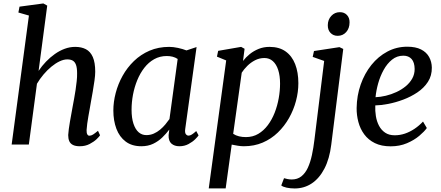

<svg xmlns="http://www.w3.org/2000/svg" viewBox="-20 -837 2555 1112"><path d="M442 10Q417.5 10 402.5 2.5Q387.5 -5 381.2 -19.5Q375 -34 375 -55Q376 -70 378.5 -89.8Q381 -109.5 385 -132Q389 -154.5 393.2 -177.5Q397.5 -200.5 401 -221Q405 -242.5 409.5 -266.8Q414 -291 417.8 -316.5Q421.5 -342 424.2 -366.8Q427 -391.5 426.5 -413Q426.5 -444 420.2 -461.2Q414 -478.5 401.5 -485.8Q389 -493 369.5 -493Q349 -493 325.2 -481.8Q301.5 -470.5 277.5 -450.8Q253.5 -431 232 -405.5Q210.5 -380 194 -352L147 0H47.5L147.5 -747L86.5 -764.5L93 -798.5L231 -817L253.5 -804.5L203.5 -426.5Q222.5 -455 246.5 -480Q270.5 -505 297.8 -524.2Q325 -543.5 354.8 -554.5Q384.5 -565.5 415.5 -565.5Q451.5 -565.5 477.5 -552Q503.5 -538.5 517.5 -506.8Q531.5 -475 531.5 -421.5Q531.5 -401 527.2 -370.2Q523 -339.5 517.2 -306.5Q511.5 -273.5 506.5 -246.5Q503.5 -227.5 499.5 -206Q495.5 -184.5 491.8 -162.8Q488 -141 485.2 -120.8Q482.5 -100.5 481.5 -84Q481 -67 485.5 -59Q490 -51 497.5 -51Q508 -51 518.8 -57.8Q529.5 -64.5 547.5 -79.5L559.5 -53.5Q555.5 -46.5 539.8 -31.2Q524 -16 499 -3Q474 10 442 10Z M1053 -92Q1049.5 -69 1056.2 -60.2Q1063 -51.5 1072 -51.5Q1081 -51.5 1091.2 -58Q1101.5 -64.5 1116.5 -78L1130 -53Q1126 -46 1110.8 -30.8Q1095.5 -15.5 1072 -2.8Q1048.5 10 1019 10Q990.5 10 973 -5.2Q955.5 -20.5 956.5 -54.5L960.5 -86.5Q943 -63.5 920.2 -41.2Q897.5 -19 867.5 -4.5Q837.5 10 798.5 10Q744 10 708 -17Q672 -44 654.2 -91Q636.5 -138 636.5 -197Q636.5 -246.5 650 -298.2Q663.5 -350 690 -397.8Q716.5 -445.5 755.8 -483.5Q795 -521.5 846.2 -543.5Q897.5 -565.5 960 -565.5Q983.5 -565.5 1011 -559.5Q1038.5 -553.5 1060 -545L1118.5 -564.5ZM1009 -495.5Q995.5 -504.5 979.8 -508.5Q964 -512.5 946 -512.5Q905.5 -512.5 873 -494.2Q840.5 -476 816 -444.5Q791.5 -413 775 -372.8Q758.5 -332.5 750.2 -288.5Q742 -244.5 742 -201.5Q742 -153.5 753 -120.5Q764 -87.5 783 -71Q802 -54.5 827.5 -54.5Q850.5 -54.5 870.5 -63.2Q890.5 -72 907.2 -86Q924 -100 937.5 -116.2Q951 -132.5 961.5 -147.5Z M1189 254 1290 -487 1236.5 -509 1243.5 -542.5 1376.5 -565.5 1396.5 -554.5 1387.5 -484Q1403.5 -505 1426.2 -523.5Q1449 -542 1478 -553.8Q1507 -565.5 1541 -565.5Q1597 -565.5 1634 -539.2Q1671 -513 1689.5 -465.5Q1708 -418 1708 -355Q1708 -304 1694.2 -252.2Q1680.5 -200.5 1654 -153.5Q1627.5 -106.5 1589.2 -69.5Q1551 -32.5 1501.5 -11.2Q1452 10 1392.5 10Q1375.5 10 1357.2 7Q1339 4 1322 0.5L1287 254ZM1330.5 -62Q1345.5 -52 1364.2 -47.5Q1383 -43 1404 -43Q1444.5 -43 1476 -61.8Q1507.5 -80.5 1531.2 -112.2Q1555 -144 1570.8 -184.2Q1586.5 -224.5 1594.2 -267.8Q1602 -311 1602 -352.5Q1602 -398.5 1591.2 -431.8Q1580.5 -465 1560.2 -483Q1540 -501 1511.5 -501Q1482.5 -501 1457.2 -488Q1432 -475 1412.2 -455.2Q1392.5 -435.5 1380 -416Z M1898.5 1Q1888.5 82.5 1859.2 139Q1830 195.5 1786 225Q1742 254.5 1686.5 254.5Q1661.5 254.5 1639.8 249.8Q1618 245 1609 237L1625 195Q1632 197.5 1645 200Q1658 202.5 1669.5 202.5Q1702.5 202.5 1725.2 184.5Q1748 166.5 1762.8 134.8Q1777.5 103 1786.5 61.2Q1795.5 19.5 1801 -27L1857.5 -484L1791 -507.5L1798.5 -541.5L1946 -564L1968 -553.5ZM1935.5 -629.5Q1910.5 -629.5 1894.2 -646.5Q1878 -663.5 1878.5 -691.5Q1879 -724 1899 -745.2Q1919 -766.5 1948.5 -766.5Q1974 -766.5 1989.5 -750Q2005 -733.5 2004.5 -707.5Q2004.5 -673 1985 -651.2Q1965.5 -629.5 1935.5 -629.5Z M2452 -95.5Q2438 -75.5 2408.5 -50.5Q2379 -25.5 2336.8 -7.5Q2294.5 10.5 2242.5 10.5Q2189 10.5 2151 -8.2Q2113 -27 2089.5 -59Q2066 -91 2055.5 -130.8Q2045 -170.5 2045.5 -211.5Q2046.5 -283.5 2069 -347.5Q2091.5 -411.5 2131 -460.8Q2170.5 -510 2223.5 -538.2Q2276.5 -566.5 2338.5 -566.5Q2387.5 -566.5 2418.8 -550.5Q2450 -534.5 2465.2 -507Q2480.5 -479.5 2481 -445.5Q2481.5 -398.5 2458.5 -363Q2435.5 -327.5 2397.5 -302Q2359.5 -276.5 2315.5 -260Q2271.5 -243.5 2228.5 -235.2Q2185.5 -227 2153.5 -226.5Q2152 -195 2157 -164.2Q2162 -133.5 2175.2 -108.5Q2188.5 -83.5 2210.8 -68.5Q2233 -53.5 2266 -53.5Q2296.5 -53.5 2325.2 -63.2Q2354 -73 2380.8 -91Q2407.5 -109 2430 -133ZM2316 -514.5Q2279 -514.5 2250.5 -491.5Q2222 -468.5 2202 -432.2Q2182 -396 2170.2 -354Q2158.5 -312 2155 -274Q2183 -275 2214.5 -282.5Q2246 -290 2275.8 -303.8Q2305.5 -317.5 2329.5 -337.2Q2353.5 -357 2367.5 -382Q2381.5 -407 2381.5 -437.5Q2381 -476 2363.8 -495.2Q2346.5 -514.5 2316 -514.5Z"/></svg>

Font: Merriweather 24pt
Style: Italic
Weight: 400
Italic angle: -7.8°
Designer: Eben Sorkin
Foundry: Eben Sorkin
Version: Version 2.101